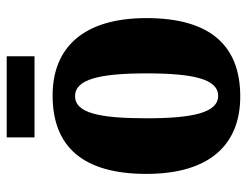

<svg xmlns="http://www.w3.org/2000/svg" viewBox="-102 -625 737 573"><g transform="rotate(-90 266.5 -338.5)"><path d="M143 -604H385V-687H143ZM265 10C419 10 499 -82 499 -270C499 -458 411 -550 268 -550C114 -550 34 -458 34 -270C34 -82 121 10 265 10ZM267 -56C217 -56 200 -130 200 -270C200 -411 216 -483 266 -483C316 -483 334 -411 334 -270C334 -130 317 -56 267 -56Z"/></g></svg>

Font: Noto Serif Ethiopic ExtraCondensed Black
Style: Regular
Weight: 900
Width: 2
Designer: Monotype Design Team
Foundry: Monotype Imaging Inc.
Version: Version 2.102